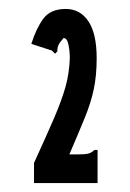

<svg xmlns="http://www.w3.org/2000/svg" viewBox="-20 -655 290 429"><path d="M56 -291Q84 -352 101 -391.5Q118 -431 126.5 -461.5Q135 -492 136 -526Q136 -540 133 -555Q130 -570 122 -570Q113 -560 110.5 -554Q108 -548 108 -540L103 -535L96 -542L50 -557Q61 -592 77 -613.5Q93 -635 127 -635Q159 -635 177.5 -607.5Q196 -580 196 -525Q196 -486 189.5 -455.5Q183 -425 169.5 -392Q156 -359 135 -310H154Q171 -310 178 -312Q185 -314 191 -320H198V-246H56Z"/></svg>

Font: Inconsolata UltraCondensed Black
Style: Regular
Weight: 900
Width: 1
Monospace: yes
Designer: Raph Levien, Cyreal, Brenton Simpson
Foundry: Raph Levien, Cyreal, Google
Version: Version 3.001; ttfautohint (v1.8.2.53-6de2)